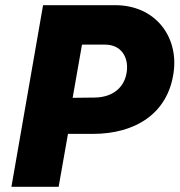

<svg xmlns="http://www.w3.org/2000/svg" viewBox="-20 -720 692 740"><path d="M24 0H206L242 -204H338C501 -204 627 -282 649 -440C669 -577 580 -700 424 -700H146ZM260 -343 296 -548H385C447 -548 475 -500 469 -447C462 -384 416 -345 345 -344Z"/></svg>

Font: Fixel Display 20240404 ExBold
Style: Italic
Weight: 800
Italic angle: -10°
Designer: AlfaBravo + MacPaw
Foundry: Kyrylo Tkachov, Marchela Mozhyna, Serhii Makarenko, Maria Weinstein, Zakhar Kryvoshyya
Version: Version 1.211;Glyphs 3.2 (3225)